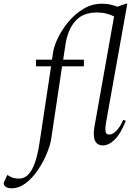

<svg xmlns="http://www.w3.org/2000/svg" viewBox="-141 -770 724 1030"><path d="M-79 240Q-101 240 -111 231.5Q-121 223 -121 214Q-121 210 -116 200L-103 170H-99L-83 179Q-73 184 -61.5 186Q-50 188 -38 188Q4 188 31 138Q58 88 72 -10L133 -414H52V-450H138L144 -490Q149 -524 170.5 -568Q192 -612 226.5 -653.5Q261 -695 306.5 -722.5Q352 -750 406 -750Q431 -750 451 -745.5Q471 -741 489 -734L533 -750H542L429 -119Q422 -79 425.5 -63.5Q429 -48 444 -48Q463 -48 483 -68Q503 -88 520 -127L534 -122Q506 -52 474.5 -21Q443 10 410 10Q381 10 369 -14.5Q357 -39 366 -92L471 -682Q450 -692 428.5 -697.5Q407 -703 379 -703Q303 -703 262.5 -656.5Q222 -610 210 -530L198 -450H309V-414H192L134 -27Q129 7 110.5 52.5Q92 98 63 141Q34 184 -2 212Q-38 240 -79 240Z"/></svg>

Font: Spectral SC Light
Style: Italic
Weight: 300
Italic angle: -10°
Designer: Jean-Baptiste Levee
Foundry: Production Type
Version: Version 2.001